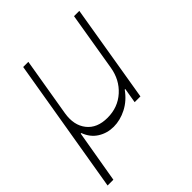

<svg xmlns="http://www.w3.org/2000/svg" viewBox="-208 -672 1010 1010"><g transform="rotate(-45 296.5 -167.5)"><path d="M6.7 209.2 133.5 -545.5H171.9L116.8 -217.3Q104.4 -139.9 142.8 -91.3Q181.1 -42.6 258.5 -42.6Q335.9 -42.6 390.1 -91.3Q444.2 -139.9 457 -217.3L511.7 -545.5H551.1L460.2 0H417.3L431.5 -83.8H427.2Q392.8 -35.5 344.8 -10.8Q296.9 13.8 248.2 13.8Q200.3 13.8 161 -10.8Q121.8 -35.5 104 -83.8H99.8L49.7 209.2Z"/></g></svg>

Font: Inter UI Extra Light
Style: Italic
Weight: 200
Italic angle: -9.39999°
Designer: Rasmus Andersson
Foundry: rsms
Version: 3.2;8d6f07862